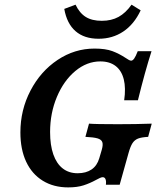

<svg xmlns="http://www.w3.org/2000/svg" viewBox="-20 -790 674 821"><path d="M67.2 -223.6Q67.2 -320 110.4 -402.6Q153.5 -485.2 226.2 -533.7Q299 -582.3 384.2 -582.3Q431.6 -582.3 461 -571.2Q490.3 -560.1 517.2 -542.3Q524.2 -537.5 530.3 -534.1Q536.4 -530.6 540.8 -530.6Q547.3 -530.6 553.7 -539.5Q560.2 -548.4 569 -571H627.9Q599.7 -483.1 569.8 -361.3H511Q518.5 -413.3 509.3 -450.6Q500 -487.9 474.5 -507.7Q448.9 -527.4 409.1 -527.4Q351.4 -527.4 302 -486.3Q252.6 -445.2 223.4 -375.8Q194.2 -306.5 194.2 -225.4Q194.2 -169.4 208 -129.8Q221.8 -90.3 248.1 -69.8Q274.4 -49.2 312 -49.2Q347.8 -49.2 371.5 -65.3Q395.2 -81.4 404.5 -113.4L415.3 -150Q421.4 -171.3 417.4 -182.4Q413.4 -193.5 396.7 -198.4Q379.9 -203.2 345.2 -204.8L360.6 -261.3Q387.9 -258.9 483.8 -258.9Q562.5 -258.9 628.8 -261.3L613.5 -204.8Q584.9 -203.2 570.1 -197.4Q555.4 -191.5 546.5 -177.8Q537.6 -164.1 529.6 -135.5L491.7 0H432.8Q434.7 -15.7 431.1 -24Q427.6 -32.3 419.4 -32.3Q414 -32.3 406.7 -28.8Q399.3 -25.4 391.2 -20.9Q364 -6 337 2.6Q310 11.3 271.5 11.3Q209.1 11.3 162.9 -17.2Q116.7 -45.6 91.9 -98.4Q67.2 -151.3 67.2 -223.6ZM254.8 -751.9 303 -770Q320.1 -734.1 346.8 -717.5Q373.4 -701 415.2 -701Q456.5 -701 486.9 -717.7Q517.4 -734.4 542.5 -770L581.5 -745.8Q553.4 -686.1 507.2 -655.2Q461.1 -624.3 401.6 -624.3Q340.3 -624.3 303.1 -656.6Q265.9 -688.9 254.8 -751.9Z"/></svg>

Font: Playfair Micro SmCond SmLight
Style: Italic
Weight: 360
Width: 4
Italic angle: -15.6°
Designer: Claus Eggers Sørensen
Foundry: Claus Eggers Sørensen
Version: Version 2.203;Glyphs 3.3 (3326)